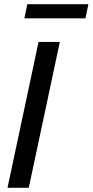

<svg xmlns="http://www.w3.org/2000/svg" viewBox="-20 -901 444 921"><path d="M16 0 165 -700H267L118 0ZM404 -881 390 -813H97L111 -881Z"/></svg>

Font: Red Hat Display Medium
Style: Italic
Weight: 500
Italic angle: -12°
Designer: Pentagram / MCKL
Foundry: Pentagram / MCKL
Version: Version 1.003; Red Hat Display Medium Italic